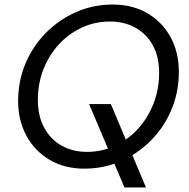

<svg xmlns="http://www.w3.org/2000/svg" viewBox="-20 -732 833 847"><path d="M529 95 373 -273H469L624 95ZM352 12Q265 12 199.5 -26.5Q134 -65 97 -132.5Q60 -200 60 -286Q60 -375 92.5 -452Q125 -529 183 -587.5Q241 -646 316.5 -679Q392 -712 477 -712Q564 -712 629.5 -674Q695 -636 732 -569Q769 -502 769 -415Q769 -326 736.5 -248.5Q704 -171 646 -112.5Q588 -54 513 -21Q438 12 352 12ZM364 -62Q430 -62 487.5 -89Q545 -116 588.5 -163.5Q632 -211 657 -274.5Q682 -338 682 -411Q682 -481 654.5 -531.5Q627 -582 578 -609.5Q529 -637 465 -637Q399 -637 341.5 -610.5Q284 -584 240 -536.5Q196 -489 171.5 -426Q147 -363 147 -291Q147 -221 174.5 -169.5Q202 -118 251 -90Q300 -62 364 -62Z"/></svg>

Font: DM Sans 24pt
Style: Italic
Weight: 400
Italic angle: -10°
Designer: Colophon Foundry, Jonny Pinhorn
Foundry: Colophon Foundry
Version: Version 4.004;gftools[0.9.30]